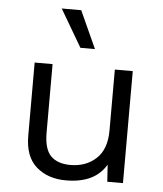

<svg xmlns="http://www.w3.org/2000/svg" viewBox="-54 -797 726 854"><g transform="rotate(5 309.5 -370.0)"><path d="M88 0ZM526 -500V0H456L451 -76Q401 10 272 10Q191 10 139.5 -35Q88 -80 88 -173V-500H168V-194Q168 -121 198 -90.5Q228 -60 286 -60Q355 -60 400.5 -102Q446 -144 446 -228V-500ZM350 -583H285L187 -750H274Z"/></g></svg>

Font: Work Sans
Style: Regular
Weight: 400
Designer: Wei Huang
Foundry: Wei Huang
Version: Version 1.500; ttfautohint (v1.6)